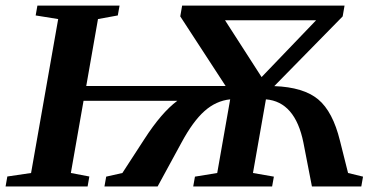

<svg xmlns="http://www.w3.org/2000/svg" viewBox="-28 -675 1366 695"><path d="M1279.8 0H1101.1L1070.3 -158.7Q1040.5 -306.6 934.6 -315.4L887.7 -48.8L963.4 -35.6L957 0H671.4L677.7 -35.6L758.3 -48.8L805.2 -315.4Q753.9 -310.1 712.2 -272.9Q670.4 -235.8 628.9 -158.7L542.5 0H350.1L356.4 -35.6L415 -48.8L494.6 -171.4Q556.6 -267.6 613.8 -310.1H274.4L228.5 -48.8L295.4 -36.1L289.1 0H-7.8L-1.5 -36.1L84.5 -48.8L182.6 -606L101.1 -619.1L107.4 -654.8H404.8L398.4 -619.1L326.7 -606L284.2 -363.8H788.6L624.5 -615.7L631.3 -654.8H1219.2L1212.4 -615.7L964.8 -363.3Q1070.8 -359.4 1123.8 -315.2Q1176.8 -271 1202.6 -165.5L1231.9 -48.8L1286.1 -35.6ZM918.9 -396 1116.2 -601.6H786.6Z"/></svg>

Font: Tinos
Style: Bold Italic
Weight: 700
Italic angle: -16.333°
Designer: Steve Matteson
Foundry: Monotype Imaging Inc.
Version: Version 1.23